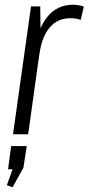

<svg xmlns="http://www.w3.org/2000/svg" viewBox="-20 -567 374 811"><path d="M111 -540H150L152 -380L99 0H35ZM125 -349Q139 -446 180.5 -496.5Q222 -547 289 -547Q300 -547 312 -545Q324 -543 334 -539L321 -483Q302 -490 277 -490Q223 -490 189.5 -450.5Q156 -411 146 -335ZM93 50 79 141 33 224 9 215 51 98 75 148H14L27 50Z"/></svg>

Font: Pathway Extreme Condensed ExtraLight
Style: Italic
Weight: 250
Width: 3
Italic angle: -8°
Version: Version 1.001;gftools[0.9.26]